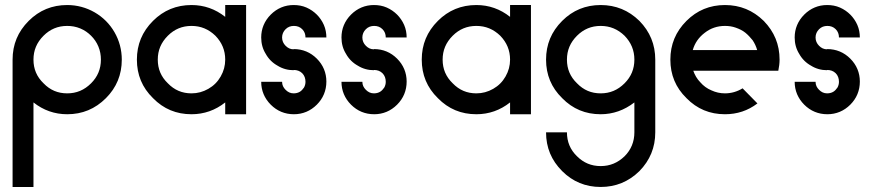

<svg xmlns="http://www.w3.org/2000/svg" viewBox="-20 -454 3467 763"><path d="M30 289H113V-47C152 -16 197 0 247 0C307 0 358 -21 401 -64C443 -106 464 -157 464 -217C464 -256 454 -293 435 -326C416 -359 389 -386 356 -405C323 -424 286 -434 247 -434C187 -434 136 -413 94 -371C51 -328 30 -277 30 -217ZM247 -83C210 -83 179 -96 153 -123C126 -149 113 -180 113 -217C113 -254 126 -285 153 -312C179 -338 210 -351 247 -351C265 -351 282 -348 299 -341C316 -334 330 -324 342 -312C354 -300 364 -286 371 -269C378 -252 381 -235 381 -217C381 -180 368 -149 342 -123C315 -96 284 -83 247 -83Z M741 0C791 0 836 -16 875 -47V0H958V-434H875V-387C836 -418 791 -434 741 -434C681 -434 630 -413 588 -371C545 -328 524 -277 524 -217C524 -157 545 -106 588 -64C630 -21 681 0 741 0ZM741 -83C704 -83 673 -96 647 -123C620 -149 607 -180 607 -217C607 -254 620 -285 647 -312C673 -338 704 -351 741 -351C778 -351 809 -338 836 -312C862 -285 875 -254 875 -217C875 -193 869 -171 857 -150C845 -129 829 -113 808 -101C787 -89 765 -83 741 -83Z M1148 0C1183 0 1214 -13 1239 -38C1264 -63 1277 -94 1277 -130C1277 -165 1264 -196 1239 -221C1214 -246 1183 -259 1147 -259V-258C1134 -258 1124 -263 1115 -272C1106 -281 1101 -292 1101 -305C1101 -318 1106 -329 1115 -338C1124 -347 1135 -351 1148 -351C1161 -351 1172 -347 1181 -338C1190 -329 1194 -318 1194 -305H1277C1277 -322 1274 -339 1267 -355C1260 -371 1250 -385 1239 -396C1228 -407 1214 -417 1198 -424C1182 -431 1165 -434 1147 -434C1112 -434 1081 -421 1056 -396C1031 -371 1018 -340 1018 -305C1018 -281 1024 -259 1036 -240C1047 -220 1063 -204 1083 -193C1102 -181 1124 -175 1147 -175V-176C1160 -176 1172 -172 1181 -163C1190 -154 1194 -142 1194 -129C1194 -121 1192 -113 1188 -106C1183 -99 1178 -93 1171 -89C1164 -85 1156 -83 1147 -83C1134 -83 1124 -88 1115 -97C1106 -106 1101 -116 1101 -129H1018C1018 -94 1031 -63 1056 -38C1081 -13 1112 0 1148 0Z M1467 0C1502 0 1533 -13 1558 -38C1583 -63 1596 -94 1596 -130C1596 -165 1583 -196 1558 -221C1533 -246 1502 -259 1466 -259V-258C1453 -258 1443 -263 1434 -272C1425 -281 1420 -292 1420 -305C1420 -318 1425 -329 1434 -338C1443 -347 1454 -351 1467 -351C1480 -351 1491 -347 1500 -338C1509 -329 1513 -318 1513 -305H1596C1596 -322 1593 -339 1586 -355C1579 -371 1569 -385 1558 -396C1547 -407 1533 -417 1517 -424C1501 -431 1484 -434 1466 -434C1431 -434 1400 -421 1375 -396C1350 -371 1337 -340 1337 -305C1337 -281 1343 -259 1355 -240C1366 -220 1382 -204 1402 -193C1421 -181 1443 -175 1466 -175V-176C1479 -176 1491 -172 1500 -163C1509 -154 1513 -142 1513 -129C1513 -121 1511 -113 1507 -106C1502 -99 1497 -93 1490 -89C1483 -85 1475 -83 1466 -83C1453 -83 1443 -88 1434 -97C1425 -106 1420 -116 1420 -129H1337C1337 -94 1350 -63 1375 -38C1400 -13 1431 0 1467 0Z M1873 0C1923 0 1968 -16 2007 -47V0H2090V-434H2007V-387C1968 -418 1923 -434 1873 -434C1813 -434 1762 -413 1720 -371C1677 -328 1656 -277 1656 -217C1656 -157 1677 -106 1720 -64C1762 -21 1813 0 1873 0ZM1873 -83C1836 -83 1805 -96 1779 -123C1752 -149 1739 -180 1739 -217C1739 -254 1752 -285 1779 -312C1805 -338 1836 -351 1873 -351C1910 -351 1941 -338 1968 -312C1994 -285 2007 -254 2007 -217C2007 -193 2001 -171 1989 -150C1977 -129 1961 -113 1940 -101C1919 -89 1897 -83 1873 -83Z M2367 289C2427 289 2478 268 2521 226C2563 183 2584 132 2584 72V-217C2584 -277 2563 -328 2521 -371C2478 -413 2427 -434 2367 -434C2307 -434 2256 -413 2214 -371C2171 -328 2150 -277 2150 -217C2150 -157 2171 -106 2214 -64C2256 -21 2307 0 2367 0C2416 0 2461 -16 2501 -47V72C2501 109 2488 141 2462 167C2435 193 2404 206 2367 206C2330 206 2299 193 2273 167C2246 141 2233 109 2233 72H2150C2150 132 2171 183 2214 226C2256 268 2307 289 2367 289ZM2367 -83C2330 -83 2299 -96 2273 -123C2246 -149 2233 -180 2233 -217C2233 -254 2246 -285 2273 -312C2299 -338 2330 -351 2367 -351C2404 -351 2435 -338 2462 -312C2488 -285 2501 -254 2501 -217C2501 -180 2488 -149 2462 -123C2435 -96 2404 -83 2367 -83Z M2861 0C2909 0 2952 -14 2990 -43L2931 -103C2910 -90 2886 -83 2861 -83C2842 -83 2824 -87 2807 -95C2790 -102 2775 -113 2763 -127C2750 -140 2741 -156 2735 -173H3073C3076 -188 3078 -202 3078 -217C3078 -277 3057 -328 3015 -371C2972 -413 2921 -434 2861 -434C2801 -434 2750 -413 2708 -371C2665 -328 2644 -277 2644 -217C2644 -157 2665 -106 2708 -64C2750 -21 2801 0 2861 0ZM2733 -255C2741 -283 2757 -306 2781 -324C2804 -342 2831 -351 2861 -351C2876 -351 2890 -349 2904 -344C2918 -339 2931 -333 2942 -324C2953 -315 2962 -305 2971 -294C2979 -282 2985 -269 2989 -255Z M3268 0C3303 0 3334 -13 3359 -38C3384 -63 3397 -94 3397 -130C3397 -165 3384 -196 3359 -221C3334 -246 3303 -259 3267 -259V-258C3254 -258 3244 -263 3235 -272C3226 -281 3221 -292 3221 -305C3221 -318 3226 -329 3235 -338C3244 -347 3255 -351 3268 -351C3281 -351 3292 -347 3301 -338C3310 -329 3314 -318 3314 -305H3397C3397 -322 3394 -339 3387 -355C3380 -371 3370 -385 3359 -396C3348 -407 3334 -417 3318 -424C3302 -431 3285 -434 3267 -434C3232 -434 3201 -421 3176 -396C3151 -371 3138 -340 3138 -305C3138 -281 3144 -259 3156 -240C3167 -220 3183 -204 3203 -193C3222 -181 3244 -175 3267 -175V-176C3280 -176 3292 -172 3301 -163C3310 -154 3314 -142 3314 -129C3314 -121 3312 -113 3308 -106C3303 -99 3298 -93 3291 -89C3284 -85 3276 -83 3267 -83C3254 -83 3244 -88 3235 -97C3226 -106 3221 -116 3221 -129H3138C3138 -94 3151 -63 3176 -38C3201 -13 3232 0 3268 0Z"/></svg>

Font: Kunika
Style: Regular
Weight: 400
Designer: Leo Kuroshita
Foundry: kurogedelic
Version: Version 1.000;PS 001.000;hotconv 1.0.88;makeotf.lib2.5.64775